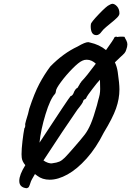

<svg xmlns="http://www.w3.org/2000/svg" viewBox="-20 -895 694 1016"><path d="M654 -660Q654 -648 648 -632Q645 -621 638.5 -613.5Q632 -606 615 -591L588 -565Q599 -542 603 -514Q612 -453 612 -422Q612 -372 594 -321Q576 -270 529 -193Q489 -113 438.5 -56.5Q388 0 337.5 28Q287 56 243 56Q204 56 177 35L165 26Q145 60 144 64Q137 86 133.5 92.5Q130 99 122 101Q104 100 93 90.5Q82 81 82 62Q82 30 114 -21Q97 -41 95 -61Q94 -66 94 -79Q94 -107 99 -149Q104 -191 109 -216Q113 -220 113.5 -228Q114 -236 113 -238Q113 -241 118 -258Q130 -295 135 -320Q162 -402 188 -451Q214 -500 246 -543Q314 -613 391 -649Q430 -672 447 -672Q450 -672 456 -670Q506 -659 541 -630Q580 -685 582 -690Q585 -701 595 -701L603 -699Q605 -701 621 -701Q637 -701 639 -700Q639 -699 641.5 -694Q644 -689 649 -680Q654 -670 654 -660ZM189 -140Q345 -378 354 -387H355Q359 -387 363.5 -392.5Q368 -398 370 -404Q373 -413 379 -421Q385 -429 390 -430Q391 -433 396 -440Q401 -447 402 -450Q402 -452 406 -456.5Q410 -461 411 -464Q436 -489 487 -558Q478 -567 465.5 -573Q453 -579 439 -579Q426 -579 416 -574Q397 -566 363 -531.5Q329 -497 302.5 -461Q276 -425 276 -413Q276 -412 275 -407Q274 -402 271 -398Q246 -372 221 -290.5Q196 -209 189 -140ZM499 -362Q505 -382 507.5 -395Q510 -408 510 -424L509 -473Q496 -460 468 -423Q440 -386 439 -382Q438 -380 436 -375.5Q434 -371 428 -369H427Q425 -369 422.5 -365Q420 -361 420 -360Q420 -352 389 -314Q321 -216 210 -46Q221 -38 234 -33.5Q247 -29 257 -31Q281 -34 294.5 -40Q308 -46 322.5 -60.5Q337 -75 370 -113Q412 -161 429 -183.5Q446 -206 460.5 -240Q475 -274 493 -338ZM460 -757 461 -767Q461 -776 503 -820Q545 -864 559 -869Q567 -874 574 -875Q587 -875 599.5 -861Q612 -847 612 -824Q612 -814 599.5 -801.5Q587 -789 562 -769Q558 -766 541.5 -752Q525 -738 518 -728Q505 -709 490 -709Q460 -709 460 -757Z"/></svg>

Font: Caveat
Style: Bold
Weight: 700
Designer: Pablo Impallari
Foundry: Pablo Impallari
Version: Version 1.500; ttfautohint (v1.6)